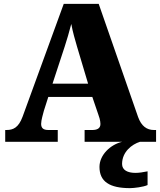

<svg xmlns="http://www.w3.org/2000/svg" viewBox="-20 -734 828 994"><path d="M788 0V-61H777C740 -61 712 -81 695 -128L491 -714H310L97 -130C76 -73 48 -61 14 -61H7V0H279V-61H230C202 -61 193 -73 193 -93C193 -112 203 -144 207 -160L230 -232H458L489 -141C492 -133 500 -111 500 -92C500 -67 479 -61 458 -61H418V0H613C552 14 495 68 495 130C495 206 547 240 653 240C674 240 723 234 744 224V153C720 158 699 161 681 161C641 161 612 147 612 115C612 52 663 13 705 0ZM315 -493C326 -527 338 -567 349 -610C357 -566 369 -527 379 -492L436 -301H252Z"/></svg>

Font: UArctic Serif Black
Style: Regular
Weight: 900
Designer: Customization by Puisto advertising & original work Monotype Design Team
Foundry: Monotype Imaging Inc.
Version: Version 2.004